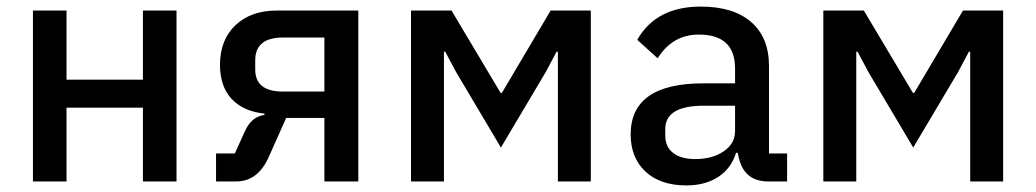

<svg xmlns="http://www.w3.org/2000/svg" viewBox="-20 -551 3146 583"><path d="M80 0V-519H182V-309H414V-519H516V0H414V-224H182V0Z M636 0V-85H693L723 -151Q743 -197 783 -202V-206Q718 -213 683 -251Q648 -289 648 -354Q648 -430 695 -474.5Q742 -519 821 -519H1068V0H965V-193H849L795 -72Q762 0 697 0ZM839 -273H965V-437H839Q755 -437 755 -368V-340Q755 -273 839 -273Z M1228 0V-519H1351L1500 -269H1504L1652 -519H1774V0H1674V-394H1670L1637 -332L1501 -103L1365 -332L1332 -394H1328V0Z M2064 12Q1985 12 1940 -30Q1895 -72 1895 -143Q1895 -298 2116 -298H2212V-343Q2212 -446 2102 -446Q2022 -446 1977 -374L1915 -430Q1972 -531 2108 -531Q2207 -531 2261 -484Q2315 -437 2315 -351V-85H2370V0H2313Q2237 0 2222 -78L2220 -87H2215Q2200 -39 2160.5 -13.5Q2121 12 2064 12ZM2091 -68Q2143 -68 2177.5 -91.5Q2212 -115 2212 -153V-230H2117Q2000 -230 2000 -159V-140Q2000 -105 2024 -86.5Q2048 -68 2091 -68Z M2480 0V-519H2603L2752 -269H2756L2904 -519H3026V0H2926V-394H2922L2889 -332L2753 -103L2617 -332L2584 -394H2580V0Z"/></svg>

Font: Anuphan Medium
Style: Regular
Weight: 500
Designer: Mike Abbink, Paul van der Laan, Pieter van Rosmalen, Mint Tantisuwanna
Foundry: Bold Monday; Cadson Demak
Version: Version 3.002;hotconv 1.0.109;makeotfexe 2.5.65596